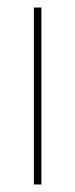

<svg xmlns="http://www.w3.org/2000/svg" viewBox="-20 -490 200 510"><path d="M70 -470H90V0H70Z"/></svg>

Font: Smooch Sans Thin Thin
Style: Regular
Weight: 250
Version: Version 1.010